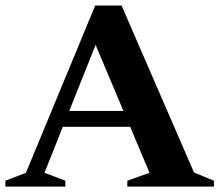

<svg xmlns="http://www.w3.org/2000/svg" viewBox="-32 -694 816 714"><path d="M689.5 -52.5 763.5 -22V0H441.5V-22L524 -51.5L452 -222.5H201.5L133.5 -51.5L211 -22V0H-12V-22L64.5 -51.5L322 -673.5H420ZM225.5 -281.5H427L323.5 -527Z"/></svg>

Font: Newsreader 16pt
Style: Bold
Weight: 700
Designer: Hugues Gentile
Foundry: Production Type
Version: Version 1.003; ttfautohint (v1.8.3)